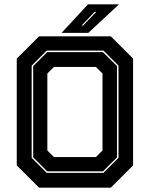

<svg xmlns="http://www.w3.org/2000/svg" viewBox="-20 -868 693 888"><path d="M160.5 0 57.5 -103V-597L160.5 -700H492.5L595.5 -597V-103L492.5 0ZM229.5 -141.5H423.5L454 -172V-528L423.5 -558.5H229.5L199 -528V-172ZM196 -68.5H458.5L528 -138V-564.5L458.5 -634H196L126.5 -564.5V-138ZM198.5 -75.5 133.5 -140V-562.5L198.5 -627H456L521 -562.5V-140L456 -75.5ZM265 -716 387 -848H530.5L388.5 -716ZM357.5 -750H364.5L425 -813H417.5Z"/></svg>

Font: Tourney Thin ExtraBold
Style: Regular
Weight: 800
Version: Version 1.015